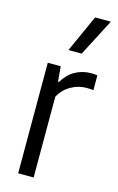

<svg xmlns="http://www.w3.org/2000/svg" viewBox="-124 -859 559 910"><g transform="rotate(15 155.5 -404.0)"><path d="M63.5 -542.5H127L133.5 -468.5H138.5Q161.5 -508 197.2 -528Q233 -548 275.5 -548Q287 -548 306 -545.5V-473Q294 -475 271 -475Q231.5 -475 195.2 -454Q159 -433 139.5 -396V0H63.5ZM142.5 -626 224.5 -808H302L207.5 -626Z"/></g></svg>

Font: Encode Sans Condensed
Style: Regular
Weight: 400
Width: 3
Designer: Multiple Designers
Foundry: Impallari Type
Version: Version 2.000